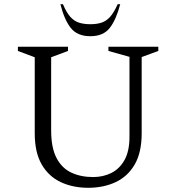

<svg xmlns="http://www.w3.org/2000/svg" viewBox="-20 -882 837 912"><path d="M399 10Q326 10 268.5 -17Q211 -44 178 -101Q145 -158 145 -249V-610L65 -640V-660H303V-640L223 -610V-263Q223 -180 248.5 -131.5Q274 -83 319 -62Q364 -41 422 -41Q470 -41 509 -60.5Q548 -80 571.5 -122Q595 -164 595 -232V-612L495 -640V-660H732V-640L653 -611V-249Q653 -158 620 -101Q587 -44 529.5 -17Q472 10 399 10ZM409 -710Q347 -710 316 -749.5Q285 -789 267 -862H279Q296 -822 314 -802Q332 -782 355 -774.5Q378 -767 409 -767Q440 -767 462.5 -774.5Q485 -782 503 -802Q521 -822 539 -862H551Q532 -789 501.5 -749.5Q471 -710 409 -710Z"/></svg>

Font: Spectral Light
Style: Regular
Weight: 300
Designer: Jean-Baptiste Levee
Foundry: Production Type
Version: Version 2.001